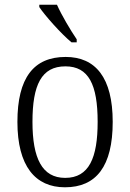

<svg xmlns="http://www.w3.org/2000/svg" viewBox="-20 -786 553 816"><path d="M284 -606H306V-619C280 -657 242 -721 222 -766H147V-756C170 -721 240 -642 284 -606ZM256 10C389 10 459 -79 459 -268C459 -456 386 -544 259 -544C123 -544 54 -455 54 -268C54 -80 130 10 256 10ZM257 -30C159 -30 118 -113 118 -268C118 -425 156 -504 258 -504C357 -504 395 -426 395 -268C395 -116 359 -30 257 -30Z"/></svg>

Font: Noto Serif Devanagari SemiCondensed Light
Style: Regular
Weight: 300
Width: 4
Designer: Universal Thirst, Indian Type Foundry and the Monotype Design Team
Foundry: Monotype Imaging Inc.
Version: Version 2.004